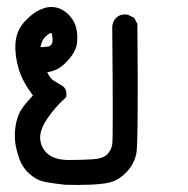

<svg xmlns="http://www.w3.org/2000/svg" viewBox="-20 -335 540 552"><path d="M168 196.3Q145 193.8 129.2 191.4Q113.3 189 103.5 186.5Q93.3 184.1 83.5 178.5Q73.7 172.9 64.2 164.3Q54.7 155.8 47.9 145.8Q41 135.7 36.6 124.5Q28.8 103 24.9 82.5Q21.5 62 23.4 38.6Q25.4 15.1 34.2 -6.8Q42.5 -26.9 74.7 -60.5Q44.9 -100.1 34.2 -135.3Q22.5 -173.8 24.4 -209Q26.4 -246.1 50.8 -272.9Q74.2 -298.3 96.2 -307.6Q119.1 -317.9 140.1 -313.7Q161.1 -309.6 177.7 -292.5Q194.3 -275.4 199.2 -254.4Q204.1 -233.9 201.2 -209.5Q199.2 -196.3 191.4 -182.9Q183.6 -169.4 169.4 -155.3Q146.5 -131.3 115.7 -127.4Q124.5 -109.4 133.8 -103.5Q149.4 -94.2 158.2 -88.9Q172.4 -80.6 170.9 -60.1L170.4 -56.2L167.5 -53.2Q157.7 -44.4 148.7 -34.7Q139.6 -24.9 131.1 -14.4Q122.6 -3.9 115.2 7.3Q93.3 39.6 95.7 65.4Q98.1 90.8 117.2 107.4Q136.7 124 174.8 125Q212.4 125 246.1 123Q275.9 121.1 288.1 108.9Q300.3 96.2 302.7 79.6Q305.7 61 302.7 -257.8V-258.3V-258.8Q302.7 -260.7 303.2 -262.7Q303.7 -264.6 304.2 -266.6Q304.7 -268.6 305.4 -270.3Q306.2 -272 306.9 -273.7Q307.6 -275.4 308.6 -277.1Q309.6 -278.8 310.8 -280.3Q312 -281.7 313.5 -283.2Q325.7 -295.4 345.7 -293L347.7 -292.5L349.1 -292L362.8 -285.2L365.7 -283.7L367.2 -280.8L374 -268.1L375 -266.1V-263.7Q376.5 -94.2 375.7 -2.2Q375 89.8 372.1 106Q365.2 137.7 343.8 159.7Q322.8 181.6 300.3 188Q293 190.4 284.2 191.9Q275.4 193.4 265.1 194.3Q254.9 195.3 243.2 195.8Q208 197.3 168.9 196.3H168.5ZM121.1 -201.7Q127 -204.6 129.4 -210Q132.3 -216.3 130.4 -231.4Q129.4 -237.8 127.9 -240.2Q127.4 -240.2 127.4 -240.2Q120.1 -239.7 108.4 -227.1Q106.4 -224.6 104.7 -222.4Q103 -220.2 101.8 -217.5Q100.6 -214.8 99.6 -212.2Q98.6 -209.5 97.9 -206.3Q97.2 -203.1 96.2 -199.7Q99.1 -199.2 101.8 -199.5Q104.5 -199.7 107.7 -200Q110.8 -200.2 114.3 -200.7Q117.7 -201.2 121.1 -201.7Z"/></svg>

Font: NaikaiFont
Style: Bold
Weight: 700
Version: Version 1.89